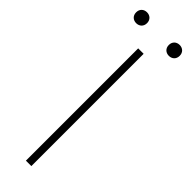

<svg xmlns="http://www.w3.org/2000/svg" viewBox="-283 -795 798 798"><g transform="rotate(45 116.0 -396.0)"><path d="M100 0H132V-660H100ZM20 -728C38 -728 52 -740 52 -760C52 -780 38 -792 20 -792C2 -792 -12 -780 -12 -760C-12 -740 2 -728 20 -728ZM212 -728C230 -728 244 -740 244 -760C244 -780 230 -792 212 -792C194 -792 180 -780 180 -760C180 -740 194 -728 212 -728Z"/></g></svg>

Font: Source Sans Pro ExtraLight
Style: Regular
Weight: 200
Designer: Paul D. Hunt
Foundry: Adobe Systems Incorporated
Version: Version 3.006;hotconv 1.0.111;makeotfexe 2.5.65597